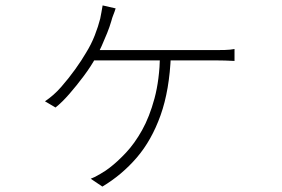

<svg xmlns="http://www.w3.org/2000/svg" viewBox="-20 -621 1040 709"><path d="M407 -590Q403 -577 398.5 -566Q394 -555 391 -543Q385 -522 375.5 -498.5Q366 -475 355.5 -451.5Q345 -428 334 -409Q316 -376 289.5 -340.5Q263 -305 236 -274Q209 -243 185 -224L146 -247Q178 -268 206 -300Q234 -332 258 -365.5Q282 -399 297 -425Q317 -457 330 -490.5Q343 -524 350 -552Q352 -563 354.5 -575.5Q357 -588 359 -601ZM327 -436Q337 -436 372 -436Q407 -436 455.5 -436Q504 -436 557 -436Q610 -436 657.5 -436Q705 -436 737 -436Q769 -436 776 -436Q792 -436 811 -436.5Q830 -437 846 -440V-396Q829 -397 810 -397.5Q791 -398 776 -398Q769 -398 737 -398Q705 -398 657 -398Q609 -398 555.5 -398Q502 -398 453 -398Q404 -398 368 -398Q332 -398 320 -398ZM611 -417Q606 -288 573 -195.5Q540 -103 485 -39Q430 25 358 68L315 39Q327 35 350 21.5Q373 8 384 -1Q413 -23 445 -57Q477 -91 504.5 -140Q532 -189 550.5 -257.5Q569 -326 571 -417Z"/></svg>

Font: Noto Sans TC ExtraLight
Style: Regular
Weight: 250
Designer: Ryoko NISHIZUKA  (kana, bopomofo & ideographs); Paul D. Hunt (Latin, Greek & Cyrillic); Sandoll Communications , Soo-you
Foundry: Adobe
Version: Version 2.004-H2;hotconv 1.0.118;makeotfexe 2.5.65603